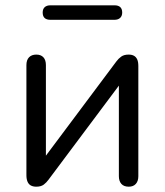

<svg xmlns="http://www.w3.org/2000/svg" viewBox="-20 -700 624 727"><path d="M117.3 6.9Q105.8 6.9 97.3 2.6Q88.8 -1.8 84.4 -11.7Q80 -21.7 80 -36.7V-453.4Q80 -472.9 90 -483.1Q99.9 -493.3 117.4 -493.3Q134.9 -493.3 144.3 -483.1Q153.8 -472.9 153.8 -453.4V-77.1H128.8L420.4 -467.1Q428.2 -477.9 438.9 -485.6Q449.6 -493.3 467 -493.3Q479.1 -493.3 487.1 -488.9Q495.1 -484.6 499.5 -475.1Q503.8 -465.7 503.8 -450.1V-32.9Q503.8 -14.5 494.4 -3.8Q484.9 6.9 467.5 6.9Q449 6.9 439.5 -3.8Q430.1 -14.5 430.1 -32.9V-409.7H455.5L163.5 -19.3Q156.1 -9 145.7 -1Q135.2 6.9 117.3 6.9ZM171 -625Q141.6 -625 141.6 -652.5Q141.6 -665.7 149.2 -672.8Q156.8 -679.9 171 -679.9H413.3Q442.7 -679.9 442.7 -652.5Q442.7 -639.7 435.1 -632.4Q427.5 -625 413.3 -625Z"/></svg>

Font: Nunito ExtraLight
Style: Regular
Weight: 200
Designer: Vernon Adams
Foundry: Vernon Adams
Version: Version 3.602